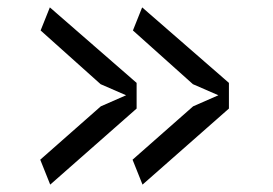

<svg xmlns="http://www.w3.org/2000/svg" viewBox="-20 -533 740 520"><path d="M350 -308.5V-239L116 -33L89 -100.5L253 -245L321.5 -275L252.5 -305L90 -450.5L115 -513ZM600 -308.5V-239L366 -33L339 -100.5L503 -245L571.5 -275L502.5 -305L340 -450.5L365 -513Z"/></svg>

Font: B612
Style: Regular
Weight: 400
Designer: Nicolas Chauveau, Thomas Paillot, Jonathan Favre-Lamarine, Jean-Luc Vinot
Foundry: AIRBUS
Version: Version 1.008